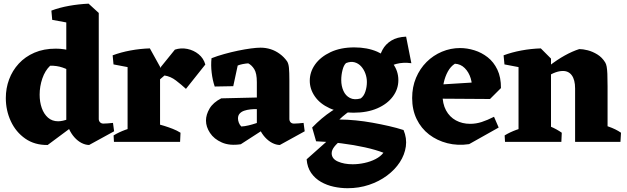

<svg xmlns="http://www.w3.org/2000/svg" viewBox="-20 -756 3342 1023"><path d="M234 16.5Q164.8 17.5 114.6 -17.5Q64.5 -52.5 37.8 -109.9Q11 -167.2 11 -233.8Q11 -285.8 28.5 -332.9Q46 -380 80 -417Q114 -454 163.6 -475.4Q213.2 -496.8 277.2 -496.8Q323.2 -496.8 364.2 -483.4Q405.2 -470 441.5 -446.2L414.2 -322.2Q396.8 -347.5 370.9 -366.5Q345 -385.5 313.5 -396.1Q282 -406.8 247.2 -405.8Q220 -380 205.6 -337.9Q191.2 -295.8 191.2 -251.5Q191.2 -212.8 202.5 -180.6Q213.8 -148.5 235.8 -129.1Q257.8 -109.8 289.8 -109.8Q312.8 -109.8 345.1 -121.9Q377.5 -134 413 -160.5L406.2 -111.5ZM454.8 16.5Q434.8 16.2 414.2 5.6Q393.8 -5 376.5 -24.4Q359.2 -43.8 347.5 -69.5L333.2 -75.2V-683.8L452 -736.5L506.2 -687V-122Q506.2 -111.8 513 -104.6Q519.8 -97.5 530.8 -97.5Q542.5 -97.5 554.2 -98.6Q566 -99.8 582 -101.2L588 -56.5ZM258.2 -650.2 253.8 -699.5Q297.2 -715.8 348.2 -724.9Q399.2 -734 452 -736.5L451.5 -665.8L375.2 -628.8Z M659.8 0V-445.5L778.5 -498.2L832.8 -400.2V0ZM731 -246 764.5 -309.5 911.8 -491.5Q943.5 -502.2 977.8 -495.4Q1012 -488.5 1038.4 -467Q1064.8 -445.5 1074 -412.2L970.8 -282.5Q946.5 -304.8 917.8 -326.9Q889 -349 856.5 -353.8ZM584.8 -412.8 580.2 -461.2Q623.8 -477.5 674.8 -487Q725.8 -496.5 778.5 -498.2L778 -427.5L701.8 -390.5ZM587.2 0 585.2 -34.5Q613.8 -51.8 647.2 -64Q680.8 -76.2 708.8 -82.8L699.2 0ZM786 0 811 -97Q831.8 -92.5 854.9 -85.4Q878 -78.2 900.6 -69.4Q923.2 -60.5 941.8 -48.8L939.5 0Z M1471 16.5Q1451 16.2 1430.5 5.6Q1410 -5 1392.2 -24.4Q1374.5 -43.8 1362.8 -69.5L1348.5 -75.2V-318.2Q1348.5 -365.2 1334.9 -387.2Q1321.2 -409.2 1302.5 -418.5Q1288 -417.5 1272.4 -414.4Q1256.8 -411.2 1246.5 -406.8L1222.8 -296.8L1124 -295Q1112.5 -329 1107.8 -368.9Q1103 -408.8 1107 -445.8Q1138.2 -458 1175 -468.2Q1211.8 -478.5 1248.1 -486Q1284.5 -493.5 1316.2 -497.8Q1348 -502 1368.2 -502Q1396.2 -502 1421.9 -493.9Q1447.5 -485.8 1470.2 -469.2Q1493 -452.8 1509.8 -429Q1517.5 -416.8 1519.6 -394Q1521.8 -371.2 1521.8 -326.5V-122Q1521.8 -111.8 1528.1 -104.6Q1534.5 -97.5 1546.2 -97.5Q1558 -97.5 1569.8 -98.6Q1581.5 -99.8 1597.5 -101.2L1603.5 -56.5ZM1263 12.5Q1203.5 21.5 1161.9 3.1Q1120.2 -15.2 1098.9 -47.8Q1077.5 -80.2 1077.5 -113.8Q1077.5 -145 1096.6 -177.6Q1115.8 -210.2 1158.8 -232L1380.2 -237.2L1379.2 -174.2L1351.2 -174.5Q1333 -175.2 1314.5 -173.2Q1296 -171.2 1281.1 -166.1Q1266.2 -161 1257.1 -150.9Q1248 -140.8 1248 -125Q1248 -114.2 1252.6 -102.1Q1257.2 -90 1265.8 -82Q1285 -83.2 1304.4 -87.9Q1323.8 -92.5 1342 -98.6Q1360.2 -104.8 1373 -108.8L1385.8 -66.8Z M1832 246.8Q1795.2 246.8 1758.4 238.9Q1721.5 231 1690 213Q1658.5 195 1637.9 165.5Q1617.2 136 1613.8 92.8L1769.8 -46L1862.5 -50.5Q1827 -31.2 1801.2 -11.9Q1775.5 7.5 1761.4 25.6Q1747.2 43.8 1747.2 60.5Q1747.2 90 1780.2 104.6Q1813.2 119.2 1859 119.2Q1890.2 119.2 1922.4 112.2Q1954.5 105.2 1981.1 91.5Q2007.8 77.8 2023 57.8Q1982.5 42 1924.5 29.1Q1866.5 16.2 1799.8 7.8Q1733 -0.8 1664.2 -3.2L1643.2 -76.5Q1667.8 -102 1693.9 -124.1Q1720 -146.2 1748.4 -165Q1776.8 -183.8 1806.2 -197.5L1868.5 -180.8Q1845.8 -167 1824.9 -150.9Q1804 -134.8 1788.2 -119.2Q1830.2 -119 1875.2 -114.6Q1920.2 -110.2 1965 -102.1Q2009.8 -94 2052 -84.4Q2094.2 -74.8 2130.2 -63.2Q2148.5 -19.8 2142.4 24.4Q2136.2 68.5 2110.2 108.4Q2084.2 148.2 2042 179.6Q1999.8 211 1946.2 228.9Q1892.8 246.8 1832 246.8ZM1863.2 -155.5Q1788 -155.5 1736.2 -179.4Q1684.5 -203.2 1657.5 -242.4Q1630.5 -281.5 1630.5 -325.8Q1630.5 -372.8 1659.2 -413Q1688 -453.2 1741.6 -478.4Q1795.2 -503.5 1867.8 -503.5Q1937 -503.5 1990 -480.5Q2043 -457.5 2072.8 -417.9Q2102.5 -378.2 2102.5 -329Q2102.5 -281.2 2073.2 -241.8Q2044 -202.2 1990.5 -178.9Q1937 -155.5 1863.2 -155.5ZM1901.8 -231.5Q1918.5 -243.2 1926.6 -267.8Q1934.8 -292.2 1934.8 -319Q1934.8 -342 1926.8 -364.1Q1918.8 -386.2 1904.1 -402.4Q1889.5 -418.5 1869.2 -424.1Q1849 -429.8 1823.8 -420Q1811.5 -409 1804.9 -382.6Q1798.2 -356.2 1798.2 -329.5Q1798.2 -297.8 1809.8 -271.9Q1821.2 -246 1844.6 -234Q1868 -222 1901.8 -231.5ZM2002.2 -360.5Q1995.8 -393.5 1999 -427.5Q2002.2 -461.5 2018.2 -491.1Q2034.2 -520.8 2065 -539.8Q2095.8 -558.8 2143.8 -560.8L2171.8 -419.2Q2084.5 -431.2 2024.8 -380.2Z M2479.5 12Q2418.5 21 2363.5 7Q2308.5 -7 2266.2 -39.5Q2224 -72 2200 -121.4Q2176 -170.8 2176 -233.5Q2176 -292.5 2196.6 -341.4Q2217.2 -390.2 2252.9 -425.8Q2288.5 -461.2 2334.8 -480.6Q2381 -500 2431.2 -500Q2468.8 -500 2507.4 -488.1Q2546 -476.2 2578.4 -450.9Q2610.8 -425.5 2630.1 -384.9Q2649.5 -344.2 2649.2 -286.8L2493 -272.8Q2498 -306.2 2487.9 -339Q2477.8 -371.8 2456 -393.4Q2434.2 -415 2403.8 -416.5Q2381 -402 2366.2 -375Q2351.5 -348 2344.5 -316Q2337.5 -284 2337.5 -254.5Q2337.5 -203 2356.5 -167.9Q2375.5 -132.8 2409.1 -114.5Q2442.8 -96.2 2485 -96.2Q2516.5 -96.2 2546.6 -106Q2576.8 -115.8 2612.2 -133.8L2637 -76.5ZM2590.8 -228.5 2292 -230.5 2280 -302.8 2565.5 -320.5 2649.2 -286.8Z M2742.8 0V-445.5L2861.5 -498.2L2915.8 -443.8V0ZM3044.2 0V-284.8Q3044.2 -330.8 3026.4 -355Q3008.5 -379.2 2975.8 -377.8Q2953.5 -377 2927.5 -365.5Q2901.5 -354 2875.5 -337.4Q2849.5 -320.8 2825.5 -302.5L2820.2 -328.8Q2862 -370.8 2905 -404.1Q2948 -437.5 2989.2 -460.4Q3030.5 -483.2 3066.5 -494.5Q3086.2 -494.5 3111.8 -488Q3137.2 -481.5 3162.6 -466Q3188 -450.5 3204.8 -423Q3209.8 -414.8 3212.4 -400.8Q3215 -386.8 3216.1 -362.4Q3217.2 -338 3217.2 -295.5V0ZM2667.8 -412.8 2663.2 -461.2Q2706.8 -477.5 2757.8 -487Q2808.8 -496.5 2861.5 -498.2L2861 -427.5L2784.8 -390.5ZM2670.8 0 2668.8 -34.5Q2697.2 -51.8 2730.8 -64Q2764.2 -76.2 2792.2 -82.8L2782.8 0ZM2825.5 0 2850.5 -103Q2881.8 -95 2913.8 -81.5Q2945.8 -68 2973.2 -48.8L2971 0ZM3127.2 0 3152.2 -103Q3183.5 -95 3222.4 -81.5Q3261.2 -68 3288.8 -48.8L3285.8 0Z"/></svg>

Font: Eczar
Style: Regular
Weight: 400
Designer: Vaibhav Singh
Foundry: Rosetta Type Foundry
Version: Version 2.000